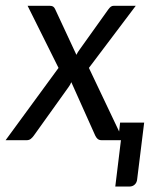

<svg xmlns="http://www.w3.org/2000/svg" viewBox="-36 -498 532 682"><path d="M279.8 -256.8 387.2 -30.8 390.6 -62.5H476.1L451.2 138.7Q450.2 150.4 442.6 157.5Q435.1 164.6 423.8 164.6H373.5L393.6 0H325.2Q315.9 0 310.5 -4.9Q305.2 -9.8 302.2 -16.6L217.3 -206.1Q213.4 -196.3 207 -188L84 -16.1Q79.1 -9.3 73.2 -4.6Q67.4 0 58.6 0H-16.1L171.9 -256.8L62 -477.5H138.7Q147.9 -477.5 152.3 -474.9Q156.7 -472.2 159.7 -465.8L235.4 -303.2Q237.8 -308.1 240.5 -312.7Q243.2 -317.4 247.1 -322.3L348.6 -464.4Q353.5 -471.2 357.9 -474.4Q362.3 -477.5 369.1 -477.5H446.3Z"/></svg>

Font: Carlito
Style: Italic
Weight: 400
Italic angle: -7°
Designer: Lukasz Dziedzic
Foundry: tyPoland Lukasz Dziedzic
Version: Version 1.104